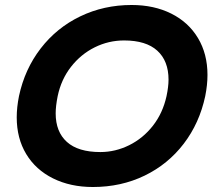

<svg xmlns="http://www.w3.org/2000/svg" viewBox="-20 -734 851 769"><path d="M47 -264Q47 -304 56 -349Q79 -457 143 -540Q207 -623 301.5 -668.5Q396 -714 507 -714Q597 -714 666 -679.5Q735 -645 773 -581.5Q811 -518 811 -434Q811 -394 802 -349Q779 -241 716 -158.5Q653 -76 559 -30.5Q465 15 352 15Q262 15 192.5 -19.5Q123 -54 85 -117Q47 -180 47 -264ZM647 -349Q655 -387 655 -415Q655 -490 610 -531Q565 -572 477 -572Q415 -572 359.5 -544.5Q304 -517 264.5 -466.5Q225 -416 211 -349Q203 -309 203 -280Q203 -206 248 -165.5Q293 -125 382 -125Q442 -125 497.5 -152.5Q553 -180 592.5 -230.5Q632 -281 647 -349Z"/></svg>

Font: Prompt SemiBold
Style: Italic
Weight: 600
Italic angle: -12°
Designer: Katatrad Team
Foundry: CadsonDemak
Version: Version 1.001